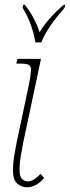

<svg xmlns="http://www.w3.org/2000/svg" viewBox="-20 -786 297 815"><path d="M96 9Q71 9 53 -7Q35 -23 35 -63Q35 -92 39.5 -120Q44 -148 51 -183L103 -428Q110 -465 111.5 -484Q113 -503 104 -509.5Q95 -516 68 -516H49L54 -536H154L79 -183Q72 -148 67.5 -120Q63 -92 63 -63Q63 -36 74 -26Q85 -16 98 -16Q112 -16 127 -26Q142 -36 152 -48L167 -31Q153 -12 133 -1.5Q113 9 96 9ZM130 -606Q125 -641 111 -680Q97 -719 76 -753L79 -766H85Q105 -742 122.5 -709Q140 -676 148 -649Q165 -678 192 -708.5Q219 -739 251 -766H257L254 -753Q220 -714 195 -678Q170 -642 155 -606Z"/></svg>

Font: Noto Serif ExtraCondensed Thin
Style: Italic
Weight: 100
Width: 2
Italic angle: -12°
Designer: Monotype Design Team
Foundry: Monotype Imaging Inc.
Version: Version 2.013